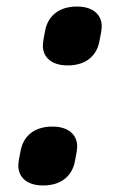

<svg xmlns="http://www.w3.org/2000/svg" viewBox="-20 -556 367 587"><path d="M187 -356C243 -356 276 -386 284 -430C287 -444 291 -465 291 -476C291 -505 271 -536 215 -536C159 -536 126 -506 118 -462C115 -448 111 -427 111 -416C111 -387 131 -356 187 -356ZM112 11C168 11 201 -19 209 -63C212 -77 216 -98 216 -109C216 -138 196 -169 140 -169C84 -169 51 -139 43 -95C40 -81 36 -60 36 -49C36 -20 56 11 112 11Z"/></svg>

Font: LVC Sans
Style: Bold Italic
Weight: 700
Italic angle: -11.31°
Designer: Mike Abbink, Paul van der Laan, Pieter van Rosmalen
Foundry: Bold Monday
Version: Version 3.0